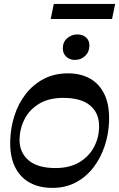

<svg xmlns="http://www.w3.org/2000/svg" viewBox="-20 -927 596 958"><path d="M241.5 10.5Q175.6 10.5 127.4 -16.3Q79.2 -43.2 53.9 -95.9Q28.6 -148.6 31.1 -226.6Q32.9 -289.7 52 -349.7Q71.1 -409.6 107.9 -457.2Q144.7 -504.8 197.6 -532.9Q250.4 -561 319.7 -561Q382.7 -561 429.4 -534.8Q476.2 -508.6 501.3 -456.1Q526.4 -403.5 524.3 -324.2Q522.4 -260.2 502.8 -200.2Q483.2 -140.2 447.1 -92.7Q410.9 -45.1 359.2 -17.3Q307.6 10.5 241.5 10.5ZM256.8 -88.5Q327.1 -88.5 375.4 -117.2Q423.7 -145.8 448.9 -193.2Q474.1 -240.5 474.4 -295.9Q475.1 -362.2 430.1 -400.4Q385.1 -438.6 295.7 -438.6Q224.1 -438.6 175.7 -409.6Q127.4 -380.6 103.1 -333.6Q78.8 -286.6 77.4 -231.9Q76.8 -166.6 122.2 -127.5Q167.5 -88.5 256.8 -88.5ZM353.9 -628.1Q327.7 -628.1 310.5 -644.2Q293.4 -660.3 293.4 -685.4Q293.4 -717.4 315.3 -736.3Q337.2 -755.2 366.3 -755.2Q392.8 -755.2 409.5 -740.2Q426.1 -725.3 426.1 -700.1Q426.1 -668.5 405.2 -648.3Q384.3 -628.1 353.9 -628.1ZM233.1 -832.1 248.4 -907.3H554.4L539.1 -832.1Z"/></svg>

Font: Savate ExtraLight
Style: Italic
Weight: 200
Italic angle: -11°
Designer: Max Esnée
Foundry: Plomb Type
Version: Version 2.000